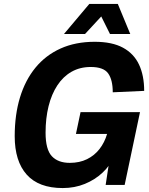

<svg xmlns="http://www.w3.org/2000/svg" viewBox="-20 -938 756 974"><path d="M298.4 16Q176.2 16 115.4 -52.3Q54.6 -120.6 54.6 -247.2Q54.6 -355.4 81.3 -443.4Q108 -531.4 159.8 -594.6Q211.6 -657.8 287.3 -691.9Q363 -726 460.4 -726Q548.8 -726 604 -696Q659.2 -666 685.3 -610.3Q711.4 -554.6 711.4 -477L552 -469.8Q552 -533 528.7 -565.6Q505.4 -598.2 440.4 -598.2Q385.6 -598.2 343 -574Q300.4 -549.8 271 -505.1Q241.6 -460.4 226.4 -399.4Q211.2 -338.4 211.2 -264.8Q211.2 -179.6 242.9 -145.7Q274.6 -111.8 334 -111.8Q383.4 -111.8 421.4 -130.5Q459.4 -149.2 485 -182.3Q510.6 -215.4 523.2 -258.4H365.2L388.6 -369.2H690.2L612.4 0H516L539.2 -153.2L558.8 -144.8Q539 -98.6 500.5 -62.4Q462 -26.2 410.3 -5.1Q358.6 16 298.4 16ZM304.4 -765.4 433.2 -918.2H577.6L640.8 -765.4H538L483.4 -875H512.6L411.2 -765.4Z"/></svg>

Font: Geist
Style: Italic
Weight: 400
Italic angle: -12°
Designer: Basement.studio, Andrés Briganti, Mateo Zaragoza
Foundry: Basement.studio, Vercel, Andrés Briganti, Guido Ferreyra, Mateo Zaragoza
Version: Version 1.500